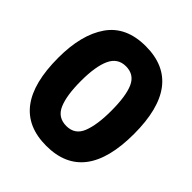

<svg xmlns="http://www.w3.org/2000/svg" viewBox="-200 -858 1000 1000"><g transform="rotate(45 300.0 -358.0)"><path d="M580 -358Q580 -725 300 -725Q156 -725 88 -627.5Q20 -530 20 -360Q20 9 300 9Q580 9 580 -358ZM189 -358Q189 -465 215 -521.5Q241 -578 301 -578Q362 -578 386.5 -523.5Q411 -469 411 -359Q411 -256 387.5 -197Q364 -138 301 -138Q238 -138 213.5 -195Q189 -252 189 -358Z"/></g></svg>

Font: Noto Sans Mono UI ExtraBold
Style: Regular
Weight: 800
Designer: Monotype Design team
Foundry: Monotype Imaging Inc.
Version: 1.000